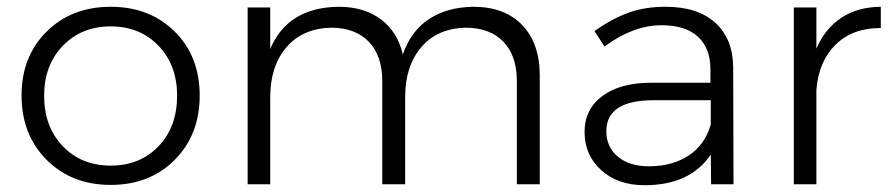

<svg xmlns="http://www.w3.org/2000/svg" viewBox="-20 -546 2640 569"><path d="M571.8 -263.2Q571.8 -146.5 497.8 -72.3Q423.8 2 308.1 2Q192.4 2 118.2 -72.3Q43.9 -146.5 43.9 -263.2Q43.9 -378.9 118.2 -452.4Q192.4 -525.9 308.1 -525.9Q423.8 -525.9 497.8 -452.4Q571.8 -378.9 571.8 -263.2ZM110.8 -262.2Q110.8 -170.4 166 -112.8Q221.2 -55.2 308.1 -55.2Q395 -55.2 450 -112.8Q504.9 -170.4 504.9 -262.2Q504.9 -353 449.7 -410.4Q394.5 -467.8 308.1 -467.8Q221.7 -467.8 166.3 -410.4Q110.8 -353 110.8 -262.2Z M1382.8 -525.9Q1475.6 -525.9 1527.6 -471.7Q1579.6 -417.5 1579.6 -321.8V0H1511.7V-306.2Q1511.7 -380.9 1471.7 -422.4Q1431.6 -463.9 1359.9 -463.9Q1275.9 -461.9 1228.3 -406Q1180.7 -350.1 1180.7 -257.8V0H1112.8V-306.2Q1112.8 -380.9 1072.8 -422.4Q1032.7 -463.9 960.9 -463.9Q877 -461.9 828.9 -406Q780.8 -350.1 780.8 -257.8V0H713.9V-523.9H780.8V-400.9Q833 -524.4 983.9 -525.9Q1059.1 -525.9 1108.6 -488.8Q1158.2 -451.7 1173.8 -384.8Q1198.2 -454.6 1251.7 -489.7Q1305.2 -524.9 1382.8 -525.9Z M2153.8 0H2087.4L2086.4 -87.9Q2024.9 2.9 1890.6 2.9Q1811 2.9 1761.7 -41.7Q1712.4 -86.4 1712.4 -154.8Q1712.4 -222.2 1765.1 -261.5Q1817.9 -300.8 1909.7 -300.8H2085.4V-340.8Q2085.4 -402.8 2048.6 -437Q2011.7 -471.2 1940.4 -471.2Q1856.9 -471.2 1771.5 -408.2L1741.7 -454.1Q1794.9 -491.2 1842.8 -508.5Q1890.6 -525.9 1952.6 -525.9Q2047.9 -525.9 2099.9 -478.5Q2151.9 -431.2 2152.8 -347.2ZM1902.8 -53.2Q1972.7 -53.2 2021 -85.2Q2069.3 -117.2 2086.4 -176.8V-249H1917.5Q1776.9 -249 1776.9 -157.2Q1776.9 -110.4 1811 -81.8Q1845.2 -53.2 1902.8 -53.2Z M2399.4 -401.9Q2425.3 -461.9 2473.9 -493.7Q2522.5 -525.4 2590.3 -525.9V-462.9Q2507.3 -463.4 2456.8 -414.1Q2406.2 -364.7 2399.4 -279.8V0H2332.5V-523.9H2399.4Z"/></svg>

Font: Montserrat arm Light
Style: Regular
Weight: 300
Designer: Julieta Ulanovsky
Foundry: Julieta Ulanovsky
Version: Version 6.000;PS 006.000;hotconv 1.0.88;makeotf.lib2.5.64775